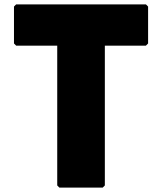

<svg xmlns="http://www.w3.org/2000/svg" viewBox="-20 -852 742 879"><path d="M54 -643H242V-3L252 7H450L460 -3V-643H648L658 -653V-822L648 -832H54L44 -822V-653Z"/></svg>

Font: Hussar Woodtype
Style: Ultra
Weight: 900
Foundry: Cannot Into Space Fonts
Version: Version 1.07